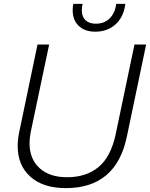

<svg xmlns="http://www.w3.org/2000/svg" viewBox="-20 -958 772 988"><path d="M71 -207Q71 -239 79 -279L173 -729H233L138 -278Q132 -248 132 -221Q132 -140 183.5 -93Q235 -46 325 -46Q423 -46 486.5 -98Q550 -150 575 -266L672 -729H732L633 -256Q578 10 319 10Q202 10 136.5 -48.5Q71 -107 71 -207ZM354 -905Q354 -922 357 -938H405Q401 -922 401 -905Q401 -872 420 -854Q439 -836 473 -836Q517 -836 544.5 -863.5Q572 -891 578 -938H625Q617 -872 575.5 -833.5Q534 -795 470 -795Q416 -795 385 -825Q354 -855 354 -905Z"/></svg>

Font: Mona Sans Light
Style: Italic
Weight: 300
Italic angle: -11.7°
Designer: Deni Anggara
Foundry: GitHub
Version: Version 2.000